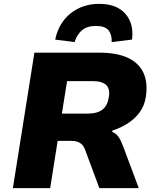

<svg xmlns="http://www.w3.org/2000/svg" viewBox="-20 -979 814 999"><path d="M47 0 159 -705H498Q586 -705 643.5 -679Q701 -653 725.5 -602Q750 -551 739 -476Q732 -429 706.5 -394.5Q681 -360 644 -336.5Q607 -313 565 -300L564 -292L570 -290Q585 -283 596.5 -267Q608 -251 621 -217L702 0H497L422 -202Q415 -219 405.5 -228Q396 -237 383 -241.5Q370 -246 350 -246H280L241 0ZM302 -388H437Q487 -388 513.5 -409Q540 -430 546 -473Q554 -515 533 -536Q512 -557 462 -557H329ZM368 -760 267 -773Q286 -861 348 -910Q410 -959 497 -959Q555 -959 595 -937Q635 -915 654.5 -873Q674 -831 667 -773L561 -760Q563 -799 544.5 -821.5Q526 -844 479 -844Q433 -844 406.5 -821.5Q380 -799 368 -760Z"/></svg>

Font: Nunito Sans 6pt Black
Style: Italic
Weight: 900
Italic angle: -9°
Version: Version 3.101;gftools[0.9.27]